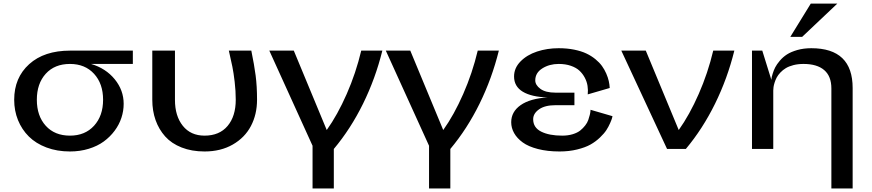

<svg xmlns="http://www.w3.org/2000/svg" viewBox="-20 -841 4923 1084"><path d="M730 -480H494.1Q577.6 -455.1 627.9 -393.3Q678.2 -331.5 678.2 -254.9Q678.2 -214.8 665.5 -176Q652.8 -137.2 627.2 -102.8Q601.6 -68.4 565.9 -42.2Q530.3 -16.1 481 -1Q431.6 14.2 375 14.2Q302.2 14.2 242.4 -8.3Q182.6 -30.8 142.8 -70.3Q103 -109.9 81.5 -163.1Q60.1 -216.3 60.1 -277.8Q60.1 -402.3 144.8 -478.8Q229.5 -555.2 376 -555.2H730ZM375 -75.2Q460 -75.2 511 -131.1Q562 -187 562 -277.8Q562 -368.7 511 -424.3Q460 -480 375 -480Q288.6 -480 238.3 -424.6Q188 -369.1 188 -277.8Q188 -186.5 238.3 -130.9Q288.6 -75.2 375 -75.2Z M1311 -277.8Q1311 -327.6 1304.9 -379.2Q1298.8 -430.7 1292 -464.1Q1285.2 -497.6 1272 -555.2H1398.9Q1415.5 -474.6 1423.3 -414.6Q1431.2 -354.5 1431.2 -277.8Q1431.2 -195.3 1396.7 -129.6Q1362.3 -64 1294.2 -24.9Q1226.1 14.2 1134.8 14.2Q1062.5 14.2 1005.4 -8.3Q948.2 -30.8 912.6 -70.6Q877 -110.4 858.4 -162.8Q839.8 -215.3 839.8 -277.8V-555.2H967.8V-276.9Q967.8 -186 1012.2 -130.6Q1056.6 -75.2 1134.8 -75.2Q1218.8 -75.2 1264.9 -129.9Q1311 -184.6 1311 -277.8Z M1744.6 223.1V-18.1L1500.5 -555.2H1638.7L1824.7 -106.9Q1885.7 -192.4 1937.5 -310.3Q1989.3 -428.2 2019.5 -555.2H2138.7Q2099.6 -397.5 2029.8 -255.6Q1960 -113.8 1864.7 0V223.1Z M2402.3 223.1V-18.1L2158.2 -555.2H2296.4L2482.4 -106.9Q2543.5 -192.4 2595.2 -310.3Q2647 -428.2 2677.2 -555.2H2796.4Q2757.3 -397.5 2687.5 -255.6Q2617.7 -113.8 2522.5 0V223.1Z M3314 -221.2 3438 -185.1Q3437 -180.7 3435.3 -173.6Q3433.6 -166.5 3424.6 -145.8Q3415.5 -125 3403.3 -106.2Q3391.1 -87.4 3367.2 -64.5Q3343.3 -41.5 3313.7 -24.9Q3284.2 -8.3 3238.5 2.9Q3192.9 14.2 3139.2 14.2Q3070.3 14.2 3016.6 0.2Q2962.9 -13.7 2930.9 -37.1Q2898.9 -60.5 2882.6 -89.6Q2866.2 -118.7 2866.2 -150.9Q2866.2 -210 2919.2 -247.3Q2972.2 -284.7 3071.3 -291Q2981 -293.5 2931.6 -323.2Q2882.3 -353 2882.3 -409.2Q2882.3 -457 2918.7 -494.1Q2955.1 -531.2 3012 -550Q3068.8 -568.8 3134.3 -568.8Q3181.2 -568.8 3221.2 -560.8Q3261.2 -552.7 3289.8 -539.3Q3318.4 -525.9 3341.3 -507.1Q3364.3 -488.3 3378.7 -468.3Q3393.1 -448.2 3402.8 -425.8Q3412.6 -403.3 3417 -383.5Q3421.4 -363.8 3422.4 -344.2L3298.3 -308.1Q3300.8 -332.5 3297.1 -356.2Q3293.5 -379.9 3281.5 -402.6Q3269.5 -425.3 3251 -442.4Q3232.4 -459.5 3202.4 -469.7Q3172.4 -480 3134.3 -480Q3081.5 -480 3041.7 -454.8Q3002 -429.7 3002 -387.2Q3002 -360.8 3031 -339.4Q3060.1 -317.9 3116.2 -317.9H3223.1V-247.1H3116.2Q3056.2 -247.1 3023.2 -223.6Q2990.2 -200.2 2990.2 -168Q2990.2 -120.6 3035.4 -97.9Q3080.6 -75.2 3154.3 -75.2Q3187 -75.2 3213.4 -83.3Q3239.7 -91.3 3255.9 -104.2Q3272 -117.2 3283.9 -132.6Q3295.9 -147.9 3301.3 -163.6Q3306.6 -179.2 3309.8 -192.1Q3313 -205.1 3313.5 -212.9Z M4006.8 -555.2H4126Q4086.9 -397.5 4017.1 -255.6Q3947.3 -113.8 3852.1 0H3746.1L3487.8 -555.2H3626L3812 -106.9Q3873 -192.4 3924.8 -310.3Q3976.6 -428.2 4006.8 -555.2Z M4557.6 -820.8H4707.5L4508.8 -632.8H4441.9ZM4673.8 223.1V-341.8Q4673.8 -410.6 4633.3 -445.3Q4592.8 -480 4516.6 -480Q4485.4 -480 4459.7 -473.4Q4434.1 -466.8 4416.7 -456.3Q4399.4 -445.8 4386 -431.6Q4372.6 -417.5 4365.2 -403.6Q4357.9 -389.6 4353.3 -374.8Q4348.6 -359.9 4347.2 -349.4Q4345.7 -338.9 4345.7 -330.1V0H4225.6V-555.2H4283.7L4335 -390.1Q4335.4 -394 4336.2 -400.4Q4336.9 -406.7 4342.5 -425.3Q4348.1 -443.8 4356.7 -460.7Q4365.2 -477.5 4382.8 -498.3Q4400.4 -519 4423.1 -533.7Q4445.8 -548.3 4481.4 -558.6Q4517.1 -568.8 4560.5 -568.8Q4793.9 -568.8 4793.9 -344.2V223.1Z"/></svg>

Font: Sporting Grotesque
Style: Regular
Weight: 400
Designer: Lucas LE BIHAN
Foundry: Lucas LE BIHAN
Version: Version 2.001;PS 2.1;hotconv 1.0.88;makeotf.lib2.5.647800